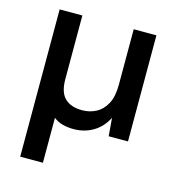

<svg xmlns="http://www.w3.org/2000/svg" viewBox="-104 -590 804 874"><g transform="rotate(15 298.0 -153.0)"><path d="M70 194V-500H177V-200Q177 -138 205.5 -110.5Q234 -83 287 -83Q322 -83 352 -98.5Q382 -114 400.5 -148Q419 -182 419 -237V-500H526V0H435L428 -85Q404 -38 363 -14Q322 10 271 10Q244 10 219.5 3.5Q195 -3 177 -18V194Z"/></g></svg>

Font: Prodigy Sans Medium
Style: Regular
Weight: 500
Designer: Wei Huang
Foundry: Wei Huang
Version: Version 1.003; ttfautohint (v1.8.3)